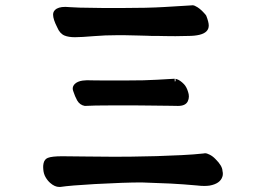

<svg xmlns="http://www.w3.org/2000/svg" viewBox="-20 -681 1040 745"><path d="M710 -323.7Q712.9 -315.4 712.9 -306.2Q712.9 -296.9 708.5 -287.6Q699.7 -270 670.9 -270Q663.1 -270 643.6 -270.5Q624 -271 599.6 -271Q575.2 -271 556.6 -271.5Q525.4 -272 505.9 -272H412.6Q340.8 -272 309.1 -270Q289.6 -273.4 279.3 -291.5Q270.5 -307.6 264.6 -326.2Q262.2 -332 262.2 -337.4Q262.2 -347.2 270.5 -355.5Q280.8 -365.2 299.8 -368.2Q310.1 -369.6 317.1 -369.6Q324.2 -369.6 344.7 -369.1Q365.2 -368.7 388.7 -368.7H461.9Q545.9 -368.7 589.4 -371.6L657.7 -375.5L658.2 -364.7L661.1 -366.2V-374L658.2 -375Q658.7 -375 660.9 -374.8Q663.1 -374.5 665.5 -374Q679.2 -369.6 693.8 -354.5Q704.1 -343.8 710 -323.7ZM210 44.4Q192.4 44.4 174.8 28.8Q164.6 20 156.7 6.3Q148.9 -7.3 147.9 -24.9Q147.5 -29.8 147.5 -32.5Q147.5 -35.2 147.7 -38.8Q147.9 -42.5 148.9 -46.9Q152.3 -63 165.5 -68.4Q181.2 -74.7 221.2 -74.7Q235.4 -74.7 316.2 -73.7Q397 -72.8 422.6 -72.8Q448.2 -72.8 489.3 -73.2Q588.4 -74.2 685.1 -79.1Q733.4 -81.5 768.6 -85.4Q771.5 -86.4 775.4 -86.4Q782.7 -86.4 793 -81.1Q805.2 -75.2 815.9 -64Q842.8 -37.6 843.3 -17.6Q844.7 -12.2 844.7 -6.3Q844.7 -0.5 842.8 4.9Q834 31.7 793.5 39.1Q783.7 40.5 772.5 40.5Q759.3 40.5 743.7 38.6Q689.9 33.7 640.9 31.2Q591.8 28.8 529.3 26.9Q464.4 26.9 348.1 33.2Q252.4 38.6 213.9 44.4Q211.9 44.4 210 44.4ZM543 -542.5Q533.2 -543 515.6 -543.2Q498 -543.5 462.9 -544.4Q449.7 -544.4 434.1 -544.4Q387.7 -544.4 347.2 -541Q294.4 -536.6 271 -536.6Q246.1 -536.6 230.5 -543Q211.9 -550.8 202.1 -574.7Q186 -606 186 -624Q186 -635.3 193.4 -642.1Q205.1 -654.3 233.4 -654.3Q239.3 -654.3 254.2 -653.1Q269 -651.9 289.6 -651.4Q356.4 -649.9 385.3 -649.9H449.2Q553.7 -649.9 617.7 -653.8Q703.1 -658.7 715.3 -659.7Q727.5 -660.6 728.3 -660.6Q729 -660.6 729.7 -660.4Q730.5 -660.2 731.4 -659.9Q732.4 -659.7 733.2 -659.4Q733.9 -659.2 734.9 -658.9Q735.8 -658.7 736.6 -658.2Q737.3 -657.7 738.3 -657.2Q754.4 -649.9 771.5 -630.9Q779.3 -622.6 780.3 -620.1Q790 -595.2 790 -582Q790 -568.4 781.2 -559.6Q763.7 -541.5 708 -541.5Q656.7 -540 621.1 -541Q605.5 -541.5 596.7 -541.5Q587.9 -541.5 580.6 -541.5Q573.2 -541.5 565.4 -541.7Q557.6 -542 553 -542.2Q548.3 -542.5 543 -542.5Z"/></svg>

Font: Bakudai
Style: Medium
Weight: 500
Version: Version 1.48